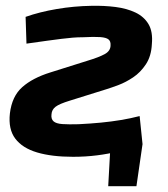

<svg xmlns="http://www.w3.org/2000/svg" viewBox="-20 -527 576 660"><path d="M470 -32 449 113H352L360 -32ZM294 -507Q338 -508 377 -503Q416 -498 445.5 -484Q475 -470 490.5 -444Q506 -418 502 -375Q500 -334 481.5 -306Q463 -278 437.5 -261Q412 -244 388 -235Q364 -226 348 -221L220 -181Q184 -170 171 -160Q158 -150 157 -134Q155 -118 164 -110Q173 -102 194.5 -100.5Q216 -99 250 -100Q291 -102 327 -105.5Q363 -109 396 -114.5Q429 -120 460 -128L470 -31Q430 -17 391.5 -7.5Q353 2 313.5 7Q274 12 231 12Q158 12 107.5 -3Q57 -18 32.5 -50.5Q8 -83 14 -137Q21 -196 56.5 -227.5Q92 -259 153 -278L280 -318Q320 -330 340 -341Q360 -352 360 -371Q361 -385 353 -391.5Q345 -398 324.5 -399.5Q304 -401 266 -399Q247 -399 229.5 -397.5Q212 -396 191.5 -393.5Q171 -391 142 -387Q113 -383 71 -377L68 -469Q116 -486 175 -496Q234 -506 294 -507Z"/></svg>

Font: Exo 2
Style: Bold Italic
Weight: 700
Italic angle: -8°
Designer: Natanael Gama
Foundry: Natanael Gama
Version: Version 2.010